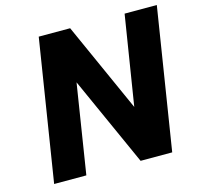

<svg xmlns="http://www.w3.org/2000/svg" viewBox="-104 -822 970 933"><g transform="rotate(-15 381.5 -355.5)"><path d="M56 0H218L289 -449L491 0H650L763 -711H601L529 -261L327 -711H169Z"/></g></svg>

Font: Aerodynamic
Style: BdObl
Weight: 500
Designer: Google
Version: Version 2.000980; 2014